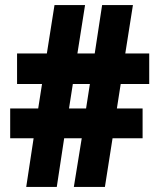

<svg xmlns="http://www.w3.org/2000/svg" viewBox="-20 -734 620 754"><path d="M454 -404H566V-524H472L502 -714H381L352 -524H284L314 -714H194L164 -524H47V-404H145L130 -308H20V-191H112L83 0H203L232 -191H301L270 0H392L422 -191H540V-308H439ZM251 -308 266 -404H333L318 -308Z"/></svg>

Font: Noto Sans Arabic UI Cn Bk
Style: Regular
Weight: 900
Width: 3
Designer: Monotype Design Team, Nadine Chahine and Nizar Qandah
Foundry: Monotype Imaging Inc.
Version: Version 2.010